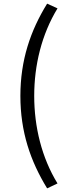

<svg xmlns="http://www.w3.org/2000/svg" viewBox="-20 -838 378 1055"><path d="M239 197 296 170C209 28 168 -141 168 -311C168 -481 209 -649 296 -792L239 -818C147 -669 92 -507 92 -311C92 -114 147 47 239 197Z"/></svg>

Font: DAIFUKU Sans JP
Style: Regular
Weight: 400
Designer: Original font ‘Source Han Sans JP’ : Ryoko NISHIZUKA  (kana, bopomofo & ideographs); Paul D. Hunt (Latin, Greek & Cyrill
Foundry: Daifuku
Version: Version 1.001